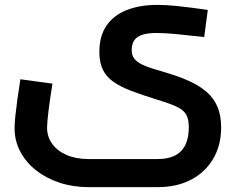

<svg xmlns="http://www.w3.org/2000/svg" viewBox="-20 -522 990 790"><path d="M344.8 248Q280.3 248 224.7 229.6Q169.2 211.2 127.9 178.4Q86.6 145.7 63.3 101.5Q40 57.2 40 5.2Q40 -14.1 43.1 -44.2Q46.2 -74.4 51.5 -113.4Q56.9 -152.4 63.9 -195.8L195.8 -177.9Q185.6 -114.7 179.6 -66Q173.7 -17.3 173.7 3Q173.7 40.8 194.9 70.1Q216.1 99.5 254.7 115.9Q293.3 132.4 344.8 132.4H627.8Q693.5 132.4 725.1 99.6Q756.8 66.9 756.8 1.4Q756.8 -32 746 -50.7Q735.3 -69.5 707.2 -82.8Q679.1 -96.1 626.5 -112Q565.5 -130.8 520.7 -147.8Q475.9 -164.9 446.7 -185.4Q417.5 -205.9 403.2 -235.2Q388.8 -264.4 388.8 -308.2Q388.8 -373.7 418.1 -416.4Q447.4 -459.2 501.4 -480.6Q555.3 -501.9 628.6 -501.9Q663.4 -501.9 710.1 -497.1Q756.7 -492.3 835 -481.2L820.2 -369.6Q747.6 -377.6 701.7 -382Q655.9 -386.3 624.5 -386.3Q587.3 -386.3 564.7 -378.6Q542.1 -370.9 532 -355.4Q521.9 -339.9 521.9 -315.3Q521.9 -294.2 532.7 -280.5Q543.4 -266.9 563.3 -257.1Q583.1 -247.2 609.2 -239.4Q635.2 -231.7 666.2 -222.3Q720.8 -205.9 762.4 -186.6Q803.9 -167.3 832.4 -141.9Q860.8 -116.5 875.3 -81.3Q889.9 -46 889.9 2.7Q889.9 74.7 857.9 130Q826 185.3 767.4 216.7Q708.9 248 627.8 248Z"/></svg>

Font: Cairo
Style: Regular
Weight: 400
Designer: Mohamed Gaber, Accademia di Belle Arti di Urbino
Foundry: Kief Type Foundry, Accademia di Belle Arti di Urbino
Version: Version 3.120